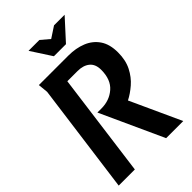

<svg xmlns="http://www.w3.org/2000/svg" viewBox="-268 -1007 1102 1102"><g transform="rotate(-45 282.5 -456.5)"><path d="M142 0H11L101 -671L95 -732H335Q395 -732 443.5 -712.5Q492 -693 520.5 -651.5Q549 -610 549 -543Q549 -480 525.5 -434Q502 -388 466 -357Q430 -326 394 -308L535 0H396L221 -383H254Q319 -383 364.5 -422.5Q410 -462 410 -541Q410 -587 382.5 -609.5Q355 -632 309 -632H226ZM332 -869 399 -913H485L371 -788H273L192 -913H280Z"/></g></svg>

Font: Rosario
Style: Italic
Weight: 400
Italic angle: -8.05°
Designer: Hector Gatti
Foundry: Omnibus Type
Version: Version 1.201